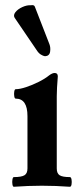

<svg xmlns="http://www.w3.org/2000/svg" viewBox="-20 -710 309 734"><path d="M33 4Q29 4 27.5 -5Q26 -14 27.5 -23.5Q29 -33 33 -33Q62 -33 73.5 -40Q85 -47 85 -66V-266Q85 -333 40 -333Q36 -333 34.5 -342Q33 -351 34.5 -360Q36 -369 40 -369Q56 -369 80 -377Q104 -385 128 -397Q152 -409 168 -422Q180 -431 189 -431Q201 -431 201 -418Q199 -391 198 -375Q197 -359 197 -342V-66Q197 -47 208 -40Q219 -33 247 -33Q252 -33 253.5 -23.5Q255 -14 253.5 -5Q252 4 247 4Q220 2 193.5 1Q167 0 140 0Q114 0 87.5 1Q61 2 33 4ZM152 -495Q145 -496 136 -501.5Q127 -507 119 -520L36 -642Q30 -652 39 -663.5Q48 -675 65.5 -683Q83 -691 99 -690Q110 -692 113 -685L169 -541Q174 -528 171.5 -512Q169 -496 152 -495Z"/></svg>

Font: Junicode VF
Style: Regular
Weight: 400
Designer: Peter S. Baker
Version: Version 2.213